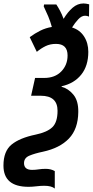

<svg xmlns="http://www.w3.org/2000/svg" viewBox="-81 -874 536 1111"><path d="M236 116Q214 103 183 103Q161 103 142.5 106Q124 109 105 109Q58 109 58 70Q58 40 88.5 27Q119 14 167 4Q265 -17 318 -72.5Q371 -128 372 -226Q373 -291 343.5 -326.5Q314 -362 275 -372L276 -375Q348 -391 389 -442Q430 -493 430 -574Q430 -625 405.5 -663Q381 -701 336 -715Q352 -741 371.5 -762Q391 -783 411 -783Q423 -783 434 -778L435 -849Q416 -854 402 -854Q368 -854 339.5 -829.5Q311 -805 287 -765Q277 -792 266 -812.5Q255 -833 245 -848H174L172 -837Q186 -808 198 -779.5Q210 -751 219 -718Q183 -712 152 -696.5Q121 -681 91 -659L132 -574Q156 -594 182.5 -607Q209 -620 243 -620Q310 -620 310 -553Q310 -498 273.5 -460.5Q237 -423 175 -423H122L99 -320H155Q252 -320 252 -233Q252 -167 222 -138Q192 -109 125 -95Q33 -76 -14 -37.5Q-61 1 -61 84Q-61 207 84 207Q105 207 129.5 204Q154 201 175 201Q217 201 236 217Z"/></svg>

Font: Noto Sans Display Condensed
Style: Bold Italic
Weight: 700
Width: 3
Designer: Monotype Design team
Foundry: Monotype Imaging Inc.
Version: 1.000